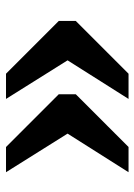

<svg xmlns="http://www.w3.org/2000/svg" viewBox="78 -602 458 655"><g transform="rotate(-90 307.5 -274.0)"><path d="M456 -231 298 -483H384L564 -303V-245L384 -65H298L455 -313ZM206 -231 48 -483H134L314 -303V-245L134 -65H48L205 -313Z"/></g></svg>

Font: Roboto Serif 20pt SemiBold
Style: Regular
Weight: 600
Version: Version 1.008